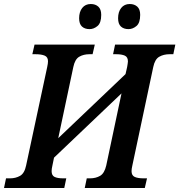

<svg xmlns="http://www.w3.org/2000/svg" viewBox="-50 -936 893 956"><path d="M-30 0 -20 -48H0Q28 -48 50 -60.5Q72 -73 80 -112L185 -602Q189 -620 189 -631Q189 -652 172.5 -659Q156 -666 128 -666H111L122 -714H422L411 -666H395Q366 -666 344.5 -653.5Q323 -641 315 -602L240 -248L575 -567L583 -602Q584 -610 585.5 -617.5Q587 -625 587 -630Q587 -652 571.5 -659Q556 -666 529 -666H513L523 -714H823L813 -666H794Q765 -666 743 -653.5Q721 -641 713 -602L609 -112Q605 -95 605 -84Q605 -62 621 -55Q637 -48 665 -48H682L671 0H372L382 -48H398Q427 -48 448.5 -60.5Q470 -73 479 -112L555 -471L219 -151L211 -112Q209 -104 208 -96.5Q207 -89 207 -84Q207 -62 222 -55Q237 -48 264 -48H280L270 0ZM590 -791Q566 -791 552 -804Q538 -817 538 -845Q538 -877 553.5 -896.5Q569 -916 596 -916Q619 -916 633.5 -903Q648 -890 648 -862Q648 -822 629.5 -806.5Q611 -791 590 -791ZM396 -791Q372 -791 358 -804Q344 -817 344 -845Q344 -877 359.5 -896.5Q375 -916 402 -916Q425 -916 439.5 -903Q454 -890 454 -862Q454 -822 435.5 -806.5Q417 -791 396 -791Z"/></svg>

Font: Noto Serif SemiCondensed SemiBold
Style: Italic
Weight: 600
Width: 4
Italic angle: -12°
Designer: Monotype Design Team
Foundry: Monotype Imaging Inc.
Version: Version 2.014; ttfautohint (v1.8.4.7-5d5b)